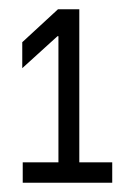

<svg xmlns="http://www.w3.org/2000/svg" viewBox="-20 -779 289 414"><path d="M151 -429H222V-385H29V-429H106V-701H104L28 -632V-688L105 -759H151Z"/></svg>

Font: Lopes Sans Light
Style: Regular
Weight: 300
Designer: Gabriel Lam, Diego Maldonado
Foundry: TypeRant, Foresti Design
Version: Version 4.000